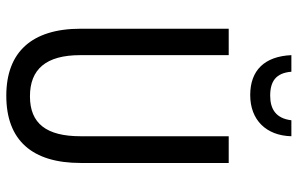

<svg xmlns="http://www.w3.org/2000/svg" viewBox="-192 -766 968 625"><g transform="rotate(90 292.5 -454.0)"><path d="M424 -918H372C366 -868 336 -849 292 -849C245 -849 218 -868 214 -918H160C164 -831 209 -784 290 -784C371 -784 422 -836 424 -918ZM511 -232V-714H424V-232C424 -121 383 -67 294 -67C206 -67 160 -119 160 -231V-714H74V-232C74 -73 150 10 292 10C438 10 511 -75 511 -232Z"/></g></svg>

Font: Noto Sans Gurmukhi UI Condensed
Style: Regular
Weight: 400
Width: 3
Designer: Jelle Bosma - Monotype Design Team
Foundry: Monotype Imaging Inc.
Version: Version 2.004